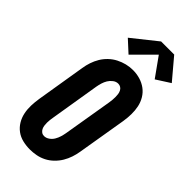

<svg xmlns="http://www.w3.org/2000/svg" viewBox="-302 -1047 1121 1121"><g transform="rotate(45 259.0 -486.0)"><path d="M206 8Q175 8 146 1Q117 -6 94 -23Q71 -40 56 -65Q41 -90 35 -119Q29 -148 30 -178.5Q31 -209 36 -240L86 -545Q90 -571 98.5 -596.5Q107 -622 121 -645.5Q135 -669 155.5 -688.5Q176 -708 200.5 -720.5Q225 -733 251 -739.5Q277 -746 304 -746Q335 -746 363.5 -737.5Q392 -729 415 -712Q438 -695 453 -670Q468 -645 474 -616.5Q480 -588 479.5 -557Q479 -526 474 -495L423 -190Q419 -165 410.5 -139.5Q402 -114 388 -90.5Q374 -67 353.5 -47Q333 -27 308.5 -14.5Q284 -2 257.5 3Q231 8 206 8ZM209 -106Q226 -106 241.5 -117Q257 -128 266 -143.5Q275 -159 280 -175.5Q285 -192 288 -209L339 -514Q341 -526 342 -538Q343 -550 343 -562Q343 -574 341.5 -585Q340 -596 335 -606.5Q330 -617 320.5 -623Q311 -629 299 -629Q282 -629 267 -617.5Q252 -606 243 -591Q234 -576 229 -559.5Q224 -543 221 -526L171 -221Q169 -209 167.5 -197.5Q166 -186 166 -174Q166 -162 167.5 -150.5Q169 -139 174 -129Q179 -119 188 -112.5Q197 -106 209 -106ZM222 -791 149 -858 302 -980H410L518 -852L432 -797L347 -916Z"/></g></svg>

Font: Iosevka Curly Slab HvObl
Style: Regular
Weight: 900
Italic angle: -9°
Monospace: yes
Designer: Belleve Invis
Foundry: Belleve Invis
Version: Version 11.1.0; ttfautohint (v1.8.3)